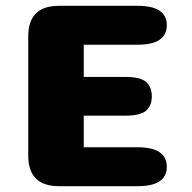

<svg xmlns="http://www.w3.org/2000/svg" viewBox="-20 -639 659 659"><path d="M552.5 -552.5Q552.5 -485.5 452.5 -485.5H267.5V-375H410.5Q461.5 -375 481.2 -358Q501 -341 501 -308.5Q501 -276 481.2 -259Q461.5 -242 410.5 -242H267.5V-133.5H452.5Q552.5 -133.5 552.5 -66.5Q552.5 0 452.5 0H182Q77 0 77 -105V-514.5Q77 -619 182 -619H452.5Q552.5 -619 552.5 -552.5Z"/></svg>

Font: Sono ExtraLight Monospace ExtraBold
Style: Regular
Weight: 800
Version: Version 2.112